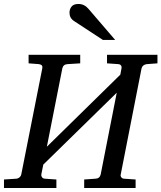

<svg xmlns="http://www.w3.org/2000/svg" viewBox="-40 -947 813 967"><path d="M753 -628 699 -624Q678 -621 673 -603L568 -68Q566 -61 570.5 -54.5Q575 -48 584 -47L643 -43V0H384V-43L441 -47Q462 -48 467 -68L548 -480L178 -118L168 -68Q167 -61 171.5 -54.5Q176 -48 186 -47L244 -43V0H-20V-43L42 -47Q52 -48 59 -54.5Q66 -61 67 -68L173 -603Q177 -621 156 -624L104 -628V-671H364V-628L300 -624Q279 -623 274 -603L196 -208L566 -571L572 -603Q574 -610 570 -616.5Q566 -623 556 -624L499 -628V-671H753ZM540 -746H478L333 -841Q310 -856 310 -883Q310 -901 320.5 -914Q331 -927 355 -927Q385 -927 406 -902Z"/></svg>

Font: Veleka
Style: Italic
Weight: 400
Italic angle: -12°
Designer: Stefan Peev, Context Ltd, 2016; SIL International, 1997-2014.
Foundry: Stefan Peev, Context Ltd, 2016
Version: Version 1.000